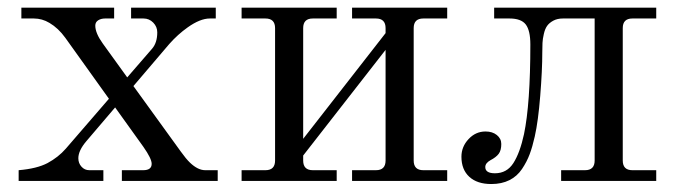

<svg xmlns="http://www.w3.org/2000/svg" viewBox="-20 -459 1715 487"><path d="M27.3 0V-27.3Q73.7 -31.2 100.6 -45.4Q127.9 -60.1 147 -82L256.3 -208.5L145.5 -363.3Q127.9 -387.7 105.5 -400.9Q86.9 -412.1 65.9 -412.1H34.2V-439.5H269.5V-412.1H246.6Q236.3 -412.1 229 -407.5Q221.7 -402.8 221.7 -394Q221.7 -375 240.7 -348.6L302.7 -262.7L365.7 -335.4Q378.9 -350.6 378.9 -377Q378.9 -391.1 368.7 -401.6Q358.4 -412.1 344.2 -412.1H312.5V-439.5H527.3V-412.1H512.2Q487.8 -412.1 456.1 -389.6Q430.7 -371.6 409.2 -347.2L318.4 -240.7L438.5 -74.7Q451.7 -56.2 461.9 -46.4Q481.9 -27.3 500.5 -27.3H532.2V0H289.1V-27.3H343.3Q364.7 -27.3 364.7 -43.5Q364.7 -56.6 343.8 -86.4L272 -186.5L199.2 -101.1Q178.7 -77.1 178.7 -57.6Q178.7 -44.9 186.8 -36.1Q194.8 -27.3 206.5 -27.3H242.2V0Z M592.8 0V-27.3H653.3Q677.7 -27.3 677.7 -51.8V-387.7Q677.7 -412.1 653.3 -412.1H592.8V-439.5H834V-412.1H773.4Q749 -412.1 749 -387.7V-106.9L958 -375V-387.7Q958 -412.1 933.6 -412.1H873V-439.5H1114.3V-412.1H1053.7Q1029.3 -412.1 1029.3 -387.7V-51.8Q1029.3 -27.3 1053.7 -27.3H1114.3V0H873V-27.3H933.6Q958 -27.3 958 -51.8V-332.5L749 -64.5V-51.8Q749 -27.3 773.4 -27.3H834V0Z M1150.4 -61.5Q1150.4 -86.9 1168.5 -106.2Q1186.5 -125.5 1211.4 -125.5Q1229 -125.5 1240.2 -116.5Q1251.5 -107.4 1251.5 -93.8Q1251.5 -77.6 1244.9 -68.8Q1238.3 -60.1 1224.1 -52.7Q1210.9 -45.4 1210.9 -35.2Q1210.9 -19.5 1235.4 -19.5Q1265.6 -19.5 1282.2 -45.4Q1298.8 -71.3 1309.1 -118.7Q1325.2 -195.8 1325.2 -346.2Q1325.2 -381.8 1313.5 -397Q1301.8 -412.1 1272.5 -412.1H1233.4V-439.5H1644.5V-412.1H1584Q1559.6 -412.1 1559.6 -387.7V-51.8Q1559.6 -27.3 1584 -27.3H1644.5V0H1403.3V-27.3H1463.9Q1488.3 -27.3 1488.3 -51.8V-412.1H1407.7Q1393.6 -412.1 1383.3 -406.5Q1373 -400.9 1367.7 -393.3Q1362.3 -385.7 1359.4 -372.8Q1356.4 -359.9 1356 -350.1Q1355.5 -340.3 1355.5 -326.2Q1355.5 -280.8 1350.3 -216.3Q1345.2 -151.9 1336.4 -112.8Q1330.6 -86.9 1323.5 -67.9Q1316.4 -48.8 1304 -30.3Q1291.5 -11.7 1272 -2Q1252.4 7.8 1226.1 7.8Q1190.4 7.8 1170.4 -10.5Q1150.4 -28.8 1150.4 -61.5Z"/></svg>

Font: Theano Modern
Style: Regular
Weight: 400
Designer: Alexey Kryukov
Version: Version 2.00